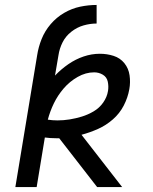

<svg xmlns="http://www.w3.org/2000/svg" viewBox="-20 -755 616 775"><path d="M42 0H128L161 -200Q183 -197 206 -197Q212 -197 219 -197L372 0H473L309 -211Q343 -220 375.5 -234.5Q408 -249 435.5 -273Q463 -297 479.5 -329Q496 -361 502 -395Q507 -423 503 -451Q499 -479 482 -500Q465 -521 438.5 -529.5Q412 -538 383 -538Q350 -538 317.5 -527Q285 -516 256 -496Q227 -476 202 -450L216 -532Q220 -559 232.5 -584Q245 -609 268 -627Q291 -645 317.5 -652.5Q344 -660 370 -660V-735Q337 -735 303.5 -728Q270 -721 239 -703Q208 -685 184.5 -657.5Q161 -630 148 -597.5Q135 -565 130 -532ZM212 -269Q192 -269 173 -272Q182 -306 197.5 -338Q213 -370 237 -398Q261 -426 293.5 -444.5Q326 -463 360 -463Q379 -463 395 -453.5Q411 -444 415 -425.5Q419 -407 416 -388Q412 -363 396.5 -341Q381 -319 358 -305.5Q335 -292 310.5 -284.5Q286 -277 261.5 -273Q237 -269 212 -269Z"/></svg>

Font: Iosevka Sparkle
Style: Italic
Weight: 400
Italic angle: -9°
Designer: Belleve Invis
Foundry: Belleve Invis
Version: Version 4.5.0; ttfautohint (v1.8.3)